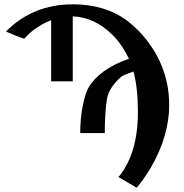

<svg xmlns="http://www.w3.org/2000/svg" viewBox="-20 -717 866 902"><path d="M535.2 113.8Q535.2 113.8 535.2 113.8ZM535.2 113.8 540 110.8Q627.9 1.5 627.9 -191.9Q627.4 -309.1 606.9 -380.9Q562 -365.7 548.8 -356Q493.7 -307.1 482.9 -254.9Q472.2 -188.5 472.2 -91.8H356.9Q357.4 -206.1 387.2 -287.1Q407.2 -337.4 470.2 -383.8Q521.5 -419.4 585.9 -440.9Q553.2 -508.3 509.8 -551.8Q425.3 -636.2 321.8 -640.1V-335H220.2V-622.1Q142.1 -590.8 94.2 -535.2Q89.4 -536.1 74.7 -541.5Q60.1 -546.9 45.4 -553Q30.8 -559.1 19.5 -564L7.8 -568.8Q133.8 -696.3 321.8 -696.8Q473.1 -696.8 576.2 -620.6Q604.5 -599.1 632.8 -570.8Q774.4 -420.4 774.9 -224.1Q774.9 -79.1 689 69.8Q658.2 122.1 622.1 165Q621.1 164.6 535.2 113.8Z"/></svg>

Font: Linux Libertine O
Style: Bold
Weight: 700
Designer: Philipp H. Poll
Foundry: Philipp H. Poll
Version: Version 5.0.0